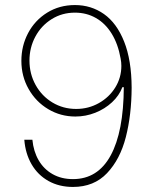

<svg xmlns="http://www.w3.org/2000/svg" viewBox="-20 -737 611 767"><path d="M505.9 -386.7Q505.4 -278.3 482.7 -189.5Q460 -100.6 407.7 -45.4Q355.5 9.8 271.5 9.8Q216.3 9.8 173.8 -13.9Q131.3 -37.6 106.4 -80.3Q81.5 -123 77.1 -178.7H109.4Q113.8 -132.3 134.3 -96.9Q154.8 -61.5 189.9 -41.5Q225.1 -21.5 271.5 -21.5Q370.6 -21.5 422.1 -116Q473.6 -210.4 474.6 -388.7H468.8Q456.1 -355 427.5 -328.4Q398.9 -301.8 360.6 -286.6Q322.3 -271.5 281.2 -271.5Q222.2 -271.5 172.9 -300.8Q123.5 -330.1 94.5 -381.1Q65.4 -432.1 65.4 -494.1Q65.4 -554.2 92.5 -605.2Q119.6 -656.2 168.5 -686.5Q217.3 -716.8 279.3 -716.8Q344.2 -716.8 395.3 -680.9Q446.3 -645 475.8 -571Q505.4 -497.1 505.9 -386.7ZM97.7 -495.1Q97.7 -441.9 122.3 -397.5Q147 -353 189.7 -327.4Q232.4 -301.8 284.2 -301.8Q333.5 -301.8 375 -325.2Q416.5 -348.6 440.7 -387.9Q464.8 -427.2 464.8 -473.6Q464.8 -488.3 461.9 -502.9Q451.7 -561 426.3 -602.3Q400.9 -643.6 363.3 -665Q325.7 -686.5 279.3 -686.5Q228 -686.5 186.5 -660.6Q145 -634.8 121.3 -590.8Q97.7 -546.9 97.7 -495.1Z"/></svg>

Font: Pretendard Thin
Style: Regular
Weight: 100
Designer: Base glyphs from Inter by Rasmus Andersson; Hangeul glyphs from Noto Sans CJK(Source Han Sans) by Jang Soo-young and Kan
Foundry: Kil Hyung-jin
Version: Version 1.309